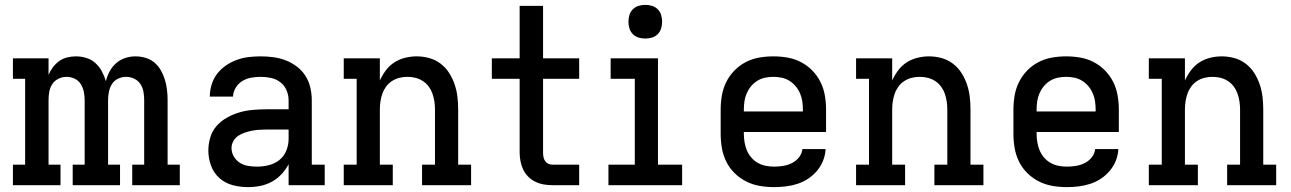

<svg xmlns="http://www.w3.org/2000/svg" viewBox="-20 -759 5290 787"><path d="M33 0V-84H83V-436H33V-520H179V-452Q186 -469 197 -483.5Q208 -498 222.5 -508.5Q237 -519 255 -523.5Q273 -528 291 -528Q313 -528 334 -521.5Q355 -515 371 -500.5Q387 -486 397.5 -466.5Q408 -447 414 -426Q419 -447 429.5 -466.5Q440 -486 456 -500Q472 -514 492.5 -521Q513 -528 535 -528Q556 -528 576.5 -522Q597 -516 613 -502.5Q629 -489 639.5 -470.5Q650 -452 656 -432Q662 -412 664.5 -391Q667 -370 667 -349V-84H717V0H522V-84H571V-349Q571 -366 568 -383Q565 -400 555.5 -414.5Q546 -429 530 -436.5Q514 -444 497 -444Q480 -444 464 -436.5Q448 -429 439 -414.5Q430 -400 426.5 -383Q423 -366 423 -349V-84H472V0H278V-84H327V-349Q327 -366 323.5 -383Q320 -400 311 -414.5Q302 -429 286 -436.5Q270 -444 253 -444Q236 -444 220 -436.5Q204 -429 194.5 -414.5Q185 -400 182 -383Q179 -366 179 -349V-84H228V0Z M996 8Q965 8 934 0Q903 -8 879.5 -29Q856 -50 845 -80Q834 -110 834 -142Q834 -169 842 -196Q850 -223 868.5 -243.5Q887 -264 911.5 -277.5Q936 -291 962 -298.5Q988 -306 1015.5 -308.5Q1043 -311 1071 -311H1163V-348Q1163 -369 1154.5 -389Q1146 -409 1129 -422Q1112 -435 1091 -439.5Q1070 -444 1048 -444Q1029 -444 1009.5 -440.5Q990 -437 973.5 -427Q957 -417 946.5 -400Q936 -383 935 -363H840Q840 -388 847.5 -412.5Q855 -437 870 -456.5Q885 -476 906 -490.5Q927 -505 950.5 -513.5Q974 -522 998.5 -525Q1023 -528 1048 -528Q1075 -528 1101 -524.5Q1127 -521 1151.5 -511.5Q1176 -502 1197 -486Q1218 -470 1232 -448Q1246 -426 1252 -400Q1258 -374 1258 -348V-84H1311V0H1163V-86Q1151 -63 1133.5 -44.5Q1116 -26 1094 -14Q1072 -2 1047 3Q1022 8 996 8ZM1033 -76Q1058 -76 1082 -82Q1106 -88 1125 -103Q1144 -118 1153.5 -141.5Q1163 -165 1163 -189V-228H1071Q1056 -228 1041 -227Q1026 -226 1011.5 -223Q997 -220 982.5 -215Q968 -210 956 -202Q944 -194 936.5 -180.5Q929 -167 929 -152Q929 -134 938.5 -117.5Q948 -101 963.5 -91.5Q979 -82 997 -79Q1015 -76 1033 -76Z M1389 0V-84H1442V-436H1389V-520H1537V-429Q1547 -451 1561.5 -470.5Q1576 -490 1596 -503Q1616 -516 1640 -522Q1664 -528 1688 -528Q1714 -528 1739.5 -521Q1765 -514 1786 -498Q1807 -482 1821 -460Q1835 -438 1843.5 -413Q1852 -388 1855 -362Q1858 -336 1858 -310V-84H1911V0H1710V-84H1763V-310Q1763 -327 1760.5 -343.5Q1758 -360 1752.5 -375.5Q1747 -391 1737 -404.5Q1727 -418 1713 -427Q1699 -436 1683 -440Q1667 -444 1650 -444Q1633 -444 1617 -440Q1601 -436 1587 -427Q1573 -418 1563 -404.5Q1553 -391 1547.5 -375.5Q1542 -360 1539.5 -343.5Q1537 -327 1537 -310V-84H1590V0Z M2244 0Q2226 0 2208.5 -3Q2191 -6 2174.5 -14Q2158 -22 2145 -35Q2132 -48 2124.5 -64Q2117 -80 2113.5 -98Q2110 -116 2110 -134V-436H1996V-520H2110V-735H2206V-520H2354V-436H2206V-134Q2206 -125 2207.5 -116Q2209 -107 2214 -99.5Q2219 -92 2227 -88Q2235 -84 2244 -84H2354V0Z M2474 0V-84H2582V-436H2483V-520H2677V-84H2776V0ZM2625 -601Q2611 -601 2597.5 -605Q2584 -609 2574 -619Q2564 -629 2560 -642.5Q2556 -656 2556 -670Q2556 -684 2560 -697.5Q2564 -711 2574 -721Q2584 -731 2597.5 -735Q2611 -739 2625 -739Q2639 -739 2652.5 -735Q2666 -731 2676 -721Q2686 -711 2690 -697.5Q2694 -684 2694 -670Q2694 -656 2690 -642.5Q2686 -629 2676 -619Q2666 -609 2652.5 -605Q2639 -601 2625 -601Z M3153 8Q3123 8 3094 3Q3065 -2 3039 -15Q3013 -28 2991.5 -49Q2970 -70 2957 -96.5Q2944 -123 2939 -152Q2934 -181 2934 -210V-310Q2934 -339 2939 -368Q2944 -397 2957 -423Q2970 -449 2990.5 -470Q3011 -491 3037 -504.5Q3063 -518 3092 -523Q3121 -528 3150 -528Q3179 -528 3208 -523Q3237 -518 3263 -504.5Q3289 -491 3309.5 -470Q3330 -449 3343 -423Q3356 -397 3361 -368Q3366 -339 3366 -310V-218H3029V-210Q3029 -193 3032 -175.5Q3035 -158 3041.5 -142.5Q3048 -127 3059.5 -113.5Q3071 -100 3086 -91.5Q3101 -83 3118 -79.5Q3135 -76 3153 -76Q3171 -76 3190 -79Q3209 -82 3226 -90.5Q3243 -99 3255 -114Q3267 -129 3269 -148H3364Q3363 -124 3354 -101Q3345 -78 3329 -59Q3313 -40 3292.5 -26.5Q3272 -13 3249 -5.5Q3226 2 3201.5 5Q3177 8 3153 8ZM3029 -302H3271V-310Q3271 -327 3268.5 -344Q3266 -361 3259 -377Q3252 -393 3241 -406Q3230 -419 3215.5 -428Q3201 -437 3184 -440.5Q3167 -444 3150 -444Q3133 -444 3116 -440.5Q3099 -437 3084.5 -428Q3070 -419 3059 -406Q3048 -393 3041 -377Q3034 -361 3031.5 -344Q3029 -327 3029 -310Z M3489 0V-84H3542V-436H3489V-520H3637V-429Q3647 -451 3661.5 -470.5Q3676 -490 3696 -503Q3716 -516 3740 -522Q3764 -528 3788 -528Q3814 -528 3839.5 -521Q3865 -514 3886 -498Q3907 -482 3921 -460Q3935 -438 3943.5 -413Q3952 -388 3955 -362Q3958 -336 3958 -310V-84H4011V0H3810V-84H3863V-310Q3863 -327 3860.5 -343.5Q3858 -360 3852.5 -375.5Q3847 -391 3837 -404.5Q3827 -418 3813 -427Q3799 -436 3783 -440Q3767 -444 3750 -444Q3733 -444 3717 -440Q3701 -436 3687 -427Q3673 -418 3663 -404.5Q3653 -391 3647.5 -375.5Q3642 -360 3639.5 -343.5Q3637 -327 3637 -310V-84H3690V0Z M4353 8Q4323 8 4294 3Q4265 -2 4239 -15Q4213 -28 4191.5 -49Q4170 -70 4157 -96.5Q4144 -123 4139 -152Q4134 -181 4134 -210V-310Q4134 -339 4139 -368Q4144 -397 4157 -423Q4170 -449 4190.5 -470Q4211 -491 4237 -504.5Q4263 -518 4292 -523Q4321 -528 4350 -528Q4379 -528 4408 -523Q4437 -518 4463 -504.5Q4489 -491 4509.5 -470Q4530 -449 4543 -423Q4556 -397 4561 -368Q4566 -339 4566 -310V-218H4229V-210Q4229 -193 4232 -175.5Q4235 -158 4241.5 -142.5Q4248 -127 4259.5 -113.5Q4271 -100 4286 -91.5Q4301 -83 4318 -79.5Q4335 -76 4353 -76Q4371 -76 4390 -79Q4409 -82 4426 -90.5Q4443 -99 4455 -114Q4467 -129 4469 -148H4564Q4563 -124 4554 -101Q4545 -78 4529 -59Q4513 -40 4492.5 -26.5Q4472 -13 4449 -5.5Q4426 2 4401.5 5Q4377 8 4353 8ZM4229 -302H4471V-310Q4471 -327 4468.5 -344Q4466 -361 4459 -377Q4452 -393 4441 -406Q4430 -419 4415.5 -428Q4401 -437 4384 -440.5Q4367 -444 4350 -444Q4333 -444 4316 -440.5Q4299 -437 4284.5 -428Q4270 -419 4259 -406Q4248 -393 4241 -377Q4234 -361 4231.5 -344Q4229 -327 4229 -310Z M4689 0V-84H4742V-436H4689V-520H4837V-429Q4847 -451 4861.5 -470.5Q4876 -490 4896 -503Q4916 -516 4940 -522Q4964 -528 4988 -528Q5014 -528 5039.5 -521Q5065 -514 5086 -498Q5107 -482 5121 -460Q5135 -438 5143.5 -413Q5152 -388 5155 -362Q5158 -336 5158 -310V-84H5211V0H5010V-84H5063V-310Q5063 -327 5060.5 -343.5Q5058 -360 5052.5 -375.5Q5047 -391 5037 -404.5Q5027 -418 5013 -427Q4999 -436 4983 -440Q4967 -444 4950 -444Q4933 -444 4917 -440Q4901 -436 4887 -427Q4873 -418 4863 -404.5Q4853 -391 4847.5 -375.5Q4842 -360 4839.5 -343.5Q4837 -327 4837 -310V-84H4890V0Z"/></svg>

Font: Iosevka Etoile Medium
Style: Regular
Weight: 500
Designer: Belleve Invis
Foundry: Belleve Invis
Version: Version 22.1.2; ttfautohint (v1.8.4)